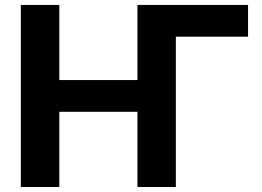

<svg xmlns="http://www.w3.org/2000/svg" viewBox="-20 -747 1046 767"><path d="M970.9 -727.3V-600.5H682.5V0H529.1V-300.4H217V0H63.2V-727.3H217V-427.2H529.1V-727.3Z"/></svg>

Font: Inter Zeller
Style: Bold
Weight: 700
Designer: Rasmus Andersson; Joe Bland
Foundry: zeller
Version: Version 3.015;git-dec3a8cb1